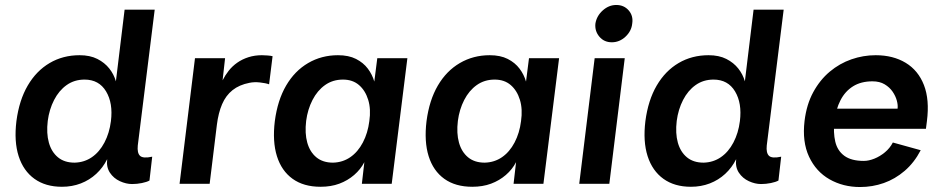

<svg xmlns="http://www.w3.org/2000/svg" viewBox="-20 -739 3795 772"><path d="M411 -99Q394 -65 367 -40Q340 -15 305 -1.5Q270 12 229 12Q163 12 118.5 -20Q74 -52 55 -111Q36 -170 46 -252Q57 -336 91.5 -395Q126 -454 179.5 -485.5Q233 -517 300 -517Q342 -517 371.5 -502Q401 -487 419.5 -463.5Q438 -440 446 -412L481 -700H602L534 -154Q531 -124 543 -112.5Q555 -101 592 -109L581 -13Q570 -7 550.5 -3Q531 1 511 1Q487 1 462 -10.5Q437 -22 422 -44.5Q407 -67 411 -99ZM280 -85Q319 -86 349.5 -107Q380 -128 400 -166Q420 -204 426 -252Q435 -324 406.5 -371.5Q378 -419 320 -419Q279 -419 248 -397Q217 -375 197.5 -337Q178 -299 172 -253Q166 -203 176.5 -165.5Q187 -128 213 -106.5Q239 -85 280 -85Z M702 0 764 -505H885L875 -416Q885 -436 899.5 -454.5Q914 -473 934 -487Q954 -501 979 -509Q1004 -517 1033 -517Q1041 -517 1055 -516Q1069 -515 1076 -513L1062 -400Q1048 -405 1025 -407.5Q1002 -410 983 -406Q942 -398 915 -376.5Q888 -355 873 -320Q858 -285 852 -237L823 0Z M1269 12Q1201 12 1156.5 -20Q1112 -52 1093.5 -111Q1075 -170 1085 -252Q1096 -336 1130.5 -395Q1165 -454 1219 -485.5Q1273 -517 1339 -517Q1382 -517 1411.5 -502Q1441 -487 1459 -463Q1477 -439 1485 -411L1497 -505H1618L1555 0H1435L1445 -87Q1430 -58 1404 -35.5Q1378 -13 1344.5 -0.5Q1311 12 1269 12ZM1319 -85Q1358 -86 1388.5 -107Q1419 -128 1439 -166Q1459 -204 1465 -252Q1472 -300 1460.5 -337.5Q1449 -375 1423.5 -397Q1398 -419 1359 -419Q1318 -419 1287 -397Q1256 -375 1236.5 -337Q1217 -299 1211 -253Q1205 -203 1215.5 -165.5Q1226 -128 1252 -106.5Q1278 -85 1319 -85Z M1879 12Q1811 12 1766.5 -20Q1722 -52 1703.5 -111Q1685 -170 1695 -252Q1706 -336 1740.5 -395Q1775 -454 1829 -485.5Q1883 -517 1949 -517Q1992 -517 2021.5 -502Q2051 -487 2069 -463Q2087 -439 2095 -411L2107 -505H2228L2165 0H2045L2055 -87Q2040 -58 2014 -35.5Q1988 -13 1954.5 -0.5Q1921 12 1879 12ZM1929 -85Q1968 -86 1998.5 -107Q2029 -128 2049 -166Q2069 -204 2075 -252Q2082 -300 2070.5 -337.5Q2059 -375 2033.5 -397Q2008 -419 1969 -419Q1928 -419 1897 -397Q1866 -375 1846.5 -337Q1827 -299 1821 -253Q1815 -203 1825.5 -165.5Q1836 -128 1862 -106.5Q1888 -85 1929 -85Z M2440 -569Q2409 -569 2390 -591.5Q2371 -614 2374 -644Q2379 -675 2403.5 -697Q2428 -719 2458 -719Q2489 -719 2508 -697Q2527 -675 2522 -644Q2519 -614 2495 -591.5Q2471 -569 2440 -569ZM2309 0 2371 -505H2492L2430 0Z M2940 -99Q2923 -65 2896 -40Q2869 -15 2834 -1.5Q2799 12 2758 12Q2692 12 2647.5 -20Q2603 -52 2584 -111Q2565 -170 2575 -252Q2586 -336 2620.5 -395Q2655 -454 2708.5 -485.5Q2762 -517 2829 -517Q2871 -517 2900.5 -502Q2930 -487 2948.5 -463.5Q2967 -440 2975 -412L3010 -700H3131L3063 -154Q3060 -124 3072 -112.5Q3084 -101 3121 -109L3110 -13Q3099 -7 3079.5 -3Q3060 1 3040 1Q3016 1 2991 -10.5Q2966 -22 2951 -44.5Q2936 -67 2940 -99ZM2809 -85Q2848 -86 2878.5 -107Q2909 -128 2929 -166Q2949 -204 2955 -252Q2964 -324 2935.5 -371.5Q2907 -419 2849 -419Q2808 -419 2777 -397Q2746 -375 2726.5 -337Q2707 -299 2701 -253Q2695 -203 2705.5 -165.5Q2716 -128 2742 -106.5Q2768 -85 2809 -85Z M3438 13Q3370 13 3315.5 -18Q3261 -49 3233 -109Q3205 -169 3215 -253Q3223 -319 3250 -368.5Q3277 -418 3316.5 -451Q3356 -484 3403.5 -500.5Q3451 -517 3501 -517Q3571 -517 3621.5 -486.5Q3672 -456 3695 -397Q3718 -338 3707 -252L3703 -221H3308L3318 -302H3589Q3591 -316 3586 -334.5Q3581 -353 3569 -370.5Q3557 -388 3537 -400Q3517 -412 3488 -412Q3442 -412 3410 -392Q3378 -372 3359.5 -336Q3341 -300 3335 -252Q3330 -206 3338.5 -169.5Q3347 -133 3375 -112.5Q3403 -92 3453 -92Q3473 -92 3495.5 -101Q3518 -110 3538 -126.5Q3558 -143 3570 -166L3682 -135Q3656 -85 3617.5 -52Q3579 -19 3533.5 -3Q3488 13 3438 13Z"/></svg>

Font: Inclusive Sans SemiBold
Style: Italic
Weight: 600
Italic angle: -7°
Designer: Olivia King
Foundry: Olivia King
Version: Version 2.004